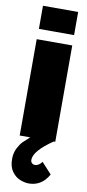

<svg xmlns="http://www.w3.org/2000/svg" viewBox="-102 -728 458 1005"><g transform="rotate(10 127.0 -225.5)"><path d="M228 -567H41V-690H228ZM234 173Q197 239 129 239Q107 239 82 229Q57 219 39 194Q21 169 21 128Q21 95 34 70Q47 45 59.5 32.5Q72 20 95 0H39V-512H228V0H220Q121 67 121 115Q121 125 127.5 131.5Q134 138 144 138Q164 138 181 115Z"/></g></svg>

Font: Decalotype Black
Style: Regular
Weight: 900
Designer: Alfredo Marco Pradil
Foundry: Alfredo Marco Pradil
Version: Version 1.0